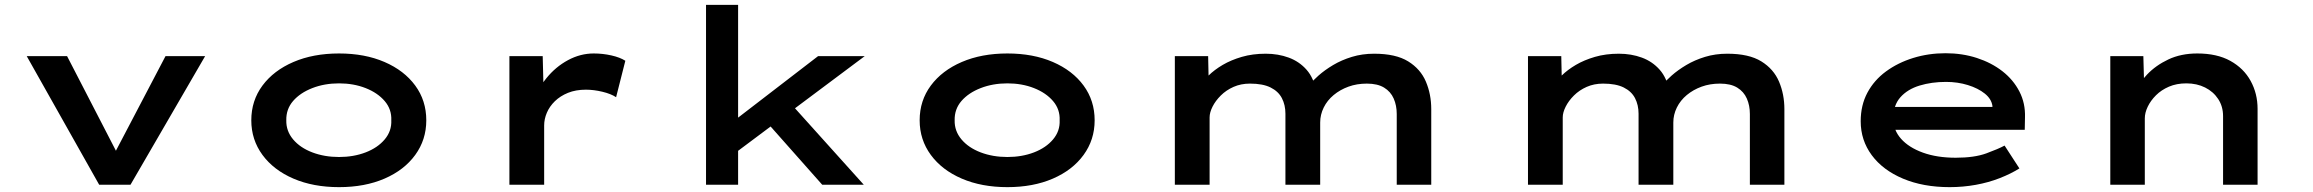

<svg xmlns="http://www.w3.org/2000/svg" viewBox="-20 -760 9518 790"><path d="M388 0 90 -529H256L477 -101L434 -96L661 -529H824L517 0Z M1375 10Q1269 10 1187.5 -25Q1106 -60 1060 -122.5Q1014 -185 1014 -265Q1014 -346 1060 -408Q1106 -470 1187.5 -505Q1269 -540 1375 -540Q1481 -540 1562 -505Q1643 -470 1688.5 -408Q1734 -346 1734 -265Q1734 -185 1688.5 -122.5Q1643 -60 1562 -25Q1481 10 1375 10ZM1375 -114Q1435 -114 1484.5 -133Q1534 -152 1563 -186.5Q1592 -221 1590 -265Q1592 -310 1563 -344Q1534 -378 1484.5 -397.5Q1435 -417 1375 -417Q1315 -417 1265 -397.5Q1215 -378 1186 -344.5Q1157 -311 1158 -265Q1157 -221 1186 -186.5Q1215 -152 1265 -133Q1315 -114 1375 -114Z M2076 0V-529H2213L2218 -333L2174 -334Q2190 -391 2228 -438Q2266 -485 2317 -512.5Q2368 -540 2423 -540Q2460 -540 2495.5 -532Q2531 -524 2553 -510L2515 -360Q2494 -374 2458.5 -382.5Q2423 -391 2391 -391Q2349 -391 2317 -378Q2285 -365 2263 -343.5Q2241 -322 2230 -296Q2219 -270 2219 -244V0Z M3003 -129 2978 -246 3346 -529H3538ZM2885 0V-740H3017V0ZM3363 0 3098 -299 3193 -379 3534 0Z M4125 10Q4019 10 3937.5 -25Q3856 -60 3810 -122.5Q3764 -185 3764 -265Q3764 -346 3810 -408Q3856 -470 3937.5 -505Q4019 -540 4125 -540Q4231 -540 4312 -505Q4393 -470 4438.5 -408Q4484 -346 4484 -265Q4484 -185 4438.5 -122.5Q4393 -60 4312 -25Q4231 10 4125 10ZM4125 -114Q4185 -114 4234.5 -133Q4284 -152 4313 -186.5Q4342 -221 4340 -265Q4342 -310 4313 -344Q4284 -378 4234.5 -397.5Q4185 -417 4125 -417Q4065 -417 4015 -397.5Q3965 -378 3936 -344.5Q3907 -311 3908 -265Q3907 -221 3936 -186.5Q3965 -152 4015 -133Q4065 -114 4125 -114Z M4814 0V-529H4951L4954 -388L4913 -404Q4928 -425 4952.5 -449Q4977 -473 5011 -493Q5045 -513 5089.5 -526Q5134 -539 5188 -539Q5239 -539 5282.5 -523Q5326 -507 5356 -473Q5386 -439 5396 -383L5354 -389L5362 -405Q5379 -426 5405 -449Q5431 -472 5465.5 -492.5Q5500 -513 5542.5 -526Q5585 -539 5634 -539Q5723 -539 5774 -507.5Q5825 -476 5847 -424Q5869 -372 5869 -311V0H5727V-291Q5727 -326 5714.5 -354.5Q5702 -383 5675 -399.5Q5648 -416 5604 -416Q5563 -416 5528.5 -403.5Q5494 -391 5467.5 -369Q5441 -347 5426.5 -317.5Q5412 -288 5412 -256V0H5269V-292Q5269 -328 5254.5 -356Q5240 -384 5208 -400Q5176 -416 5123 -416Q5086 -416 5055.5 -402.5Q5025 -389 5003 -367Q4981 -345 4969 -321Q4957 -297 4957 -277V0Z M6267 0V-529H6404L6407 -388L6366 -404Q6381 -425 6405.5 -449Q6430 -473 6464 -493Q6498 -513 6542.5 -526Q6587 -539 6641 -539Q6692 -539 6735.5 -523Q6779 -507 6809 -473Q6839 -439 6849 -383L6807 -389L6815 -405Q6832 -426 6858 -449Q6884 -472 6918.5 -492.5Q6953 -513 6995.5 -526Q7038 -539 7087 -539Q7176 -539 7227 -507.5Q7278 -476 7300 -424Q7322 -372 7322 -311V0H7180V-291Q7180 -326 7167.5 -354.5Q7155 -383 7128 -399.5Q7101 -416 7057 -416Q7016 -416 6981.5 -403.5Q6947 -391 6920.5 -369Q6894 -347 6879.5 -317.5Q6865 -288 6865 -256V0H6722V-292Q6722 -328 6707.5 -356Q6693 -384 6661 -400Q6629 -416 6576 -416Q6539 -416 6508.5 -402.5Q6478 -389 6456 -367Q6434 -345 6422 -321Q6410 -297 6410 -277V0Z M8002 10Q7893 10 7810 -25Q7727 -60 7681.5 -121.5Q7636 -183 7636 -261Q7636 -327 7663.5 -378.5Q7691 -430 7740 -466Q7789 -502 7852 -521.5Q7915 -541 7985 -541Q8054 -541 8114 -521.5Q8174 -502 8219 -467Q8264 -432 8289 -383.5Q8314 -335 8312 -277L8311 -226H7746L7723 -320H8194L8178 -302V-324Q8174 -353 8146.5 -375Q8119 -397 8077 -410Q8035 -423 7987 -423Q7928 -423 7878.5 -408Q7829 -393 7799.5 -360Q7770 -327 7770 -272Q7770 -225 7802 -189Q7834 -153 7892 -132Q7950 -111 8027 -111Q8104 -111 8153 -129Q8202 -147 8228 -161L8289 -67Q8254 -45 8208 -27Q8162 -9 8109.5 0.5Q8057 10 8002 10Z M8663 0V-529H8799L8803 -381L8760 -374Q8778 -415 8814 -453Q8850 -491 8902 -515.5Q8954 -540 9021 -540Q9102 -540 9157 -509.5Q9212 -479 9240.5 -427Q9269 -375 9269 -312V0H9127V-282Q9127 -322 9107 -352.5Q9087 -383 9053 -400Q9019 -417 8976 -417Q8936 -417 8904.5 -403.5Q8873 -390 8851 -368Q8829 -346 8817 -321Q8805 -296 8805 -273V0H8735Q8699 0 8681 0Q8663 0 8663 0Z"/></svg>

Font: Lexend Zetta SemiBold
Style: Regular
Weight: 600
Designer: Bonnie Shaver-Troup, Thomas Jockin
Foundry: Lexend
Version: Version 1.007